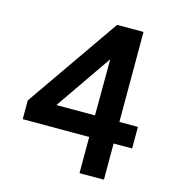

<svg xmlns="http://www.w3.org/2000/svg" viewBox="-103 -762 775 851"><g transform="rotate(15 285.0 -336.0)"><path d="M339 -163V3H451V-163H536V-262H451V-675H330L34 -249V-163ZM162 -262 340 -520 339 -262Z"/></g></svg>

Font: All Genders v4
Style: Regular
Weight: 400
Designer: Rassam Alawdi
Foundry: Rassam Art
Version: Version 3.100;FEAKit 1.0